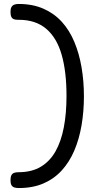

<svg xmlns="http://www.w3.org/2000/svg" viewBox="-20 -786 487 970"><path d="M75 164Q62 164 52.5 161Q43 158 38 149.5Q33 141 33 125Q33 107 38 98.5Q43 90 52 87Q61 84 74 84Q140 84 186 56.5Q232 29 260.5 -21.5Q289 -72 302.5 -143Q316 -214 316 -301Q316 -424 291.5 -509.5Q267 -595 213.5 -640.5Q160 -686 75 -686H70Q58 -686 50 -689Q42 -692 37.5 -700.5Q33 -709 33 -726Q33 -742 38 -750.5Q43 -759 52 -762.5Q61 -766 74 -766Q145 -766 199.5 -742Q254 -718 292.5 -675.5Q331 -633 355.5 -574.5Q380 -516 392 -446Q404 -376 404 -299Q404 -223 392 -153Q380 -83 355.5 -25.5Q331 32 292.5 74.5Q254 117 200 140.5Q146 164 75 164Z"/></svg>

Font: Fredoka SemiExpanded
Style: Regular
Weight: 400
Width: 6
Designer: Ben Nathan
Foundry: Milena B. Brandão, Ben Nathan
Version: Version 2.001